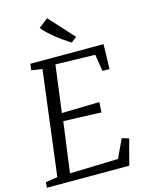

<svg xmlns="http://www.w3.org/2000/svg" viewBox="-141 -1065 878 1150"><g transform="rotate(-15 298.0 -490.0)"><path d="M3 0 6 -34 80 -45.5 161.5 -694 94.5 -704 99.5 -743H553.5L549.5 -590H505.5L489 -694.5L243.5 -700.5L205.5 -409L439.5 -414.5L435.5 -351.5L201 -360L159 -47.5L458.5 -56.5L513 -171L555.5 -158L513.5 0ZM372 -802Q354 -812.5 330.8 -828.8Q307.5 -845 283.5 -864Q259.5 -883 239.8 -901.8Q220 -920.5 209.5 -936L267 -980.5L406.5 -827.5Z"/></g></svg>

Font: Merriweather 24pt Light
Style: Italic
Weight: 300
Italic angle: -7.8°
Version: Version 2.101